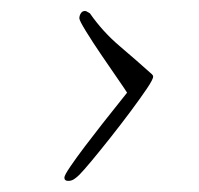

<svg xmlns="http://www.w3.org/2000/svg" viewBox="-20 -375 358 346"><path d="M103 -49Q96 -49 96 -55Q96 -59 106.5 -74.5Q117 -90 132.5 -110.5Q148 -131 164.5 -152Q181 -173 193.5 -188.5Q206 -204 209 -208Q206 -213 192.5 -232.5Q179 -252 163 -275.5Q147 -299 135 -318.5Q123 -338 123 -342Q123 -347 126 -351.5Q129 -356 135 -355L142 -351Q165 -318 195 -292.5Q225 -267 254 -241Q256 -239 256 -237Q256 -232 244.5 -215Q233 -198 215.5 -174.5Q198 -151 179 -127Q160 -103 145 -85Q130 -67 123 -60Q119 -56 114 -52.5Q109 -49 103 -49Z"/></svg>

Font: Moon Dance
Style: Regular
Weight: 400
Designer: Robert E. Leuschke
Foundry: Robert E. Leuschke
Version: Version 1.010; ttfautohint (v1.8.3)